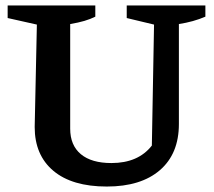

<svg xmlns="http://www.w3.org/2000/svg" viewBox="-20 -672 782 703"><path d="M371 11Q244 11 175.5 -46.5Q107 -104 107 -207L115 -582L8 -606V-652H329V-611Q311 -602 289 -595.5Q267 -589 237 -584V-201Q237 -140 276 -107.5Q315 -75 388 -75Q486 -75 536 -139L544 -582L444 -606V-652H732V-611Q688 -592 635 -584V-218Q635 -109 565.5 -49Q496 11 371 11Z"/></svg>

Font: Piazzolla SemiBold
Style: Regular
Weight: 600
Designer: Juan Pablo del Peral
Foundry: Huerta Tipografica
Version: Version 1.330